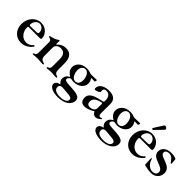

<svg xmlns="http://www.w3.org/2000/svg" viewBox="149 -1770 3067 3067"><g transform="rotate(45 1683.0 -236.0)"><path d="M232.6 11.4C289.4 11.4 338.8 -8.9 381.7 -45.8C404.8 -65 425.8 -89.1 425.8 -101.9C425.8 -107.6 421.2 -111.5 414.4 -111.5C404.8 -111.5 402.7 -104.4 389.9 -92.3C364.7 -66.8 327.4 -50.4 286.9 -50.4C189.6 -50.4 128.6 -141 128.6 -228C128.6 -249.3 131.4 -254.6 153.8 -254.6H393.1C413.7 -254.6 421.5 -260.7 421.5 -282.7C421.5 -344.5 360.1 -445.3 239.3 -445.3C114.3 -445.3 25.9 -336.3 25.9 -207.7C25.9 -79.2 110.4 11.4 232.6 11.4ZM130.7 -304C130.7 -353.7 169.7 -418.7 231.2 -418.7C285.2 -418.7 326.3 -369 326.3 -316.8C326.3 -291.2 316.8 -286.9 288.4 -285.5C237.6 -284.1 166.2 -282.3 164.8 -282.3C138.8 -282.3 130.7 -283.4 130.7 -304Z M503.2 7.5C516.7 7.5 550.1 0 594.8 0C641.3 0 680.8 7.5 716.6 7.5C724.1 7.5 733.7 5.7 733.7 -5C733.7 -12.4 729 -15.6 717 -18.5C667.6 -29.8 646.3 -51.5 646.3 -117.9V-292.6C646.3 -353 699.9 -379.6 748.2 -379.6C840.9 -379.6 856.5 -301.8 856.5 -232.6V-75.3C856.5 -49.4 850.1 -28.1 817.5 -18.1C806.5 -14.6 802.6 -10.3 802.6 -4.6C802.6 2.8 807.9 6.7 815.7 6.7C828.8 6.7 862.2 -0.7 906.2 -0.7C953.5 -0.7 984 6.7 1014.2 6.7C1021.7 6.7 1032.3 5 1032.3 -5.7C1032.3 -13.5 1027.7 -17 1015.6 -20.2C979.4 -29.8 958.5 -47.2 958.5 -112.2V-240.8C958.5 -334.5 937.9 -439.3 802.9 -439.3C701.3 -439.3 658.4 -367.2 652.7 -367.2C648.1 -367.2 646.7 -370.7 646.3 -384.2V-387.4L646.7 -387.8C646.7 -408.4 648.1 -429.3 648.1 -443.5C648.1 -450.6 644.9 -453.8 639.9 -453.8C636 -453.8 632.5 -452.4 627.8 -448.9C600.5 -428.3 560 -407.3 500.7 -396.3C486.2 -393.8 478.3 -391 478.3 -382.1C478.3 -375.4 483.3 -372.5 493.3 -370C537.3 -358.7 544.4 -346.9 544.7 -304.3L544.4 -304V-74.6C544.4 -49.4 538.4 -27.3 505.7 -17.4C494.7 -13.8 490.4 -9.9 490.4 -3.9C490.4 3.6 495.7 7.5 503.2 7.5ZM646.3 -388.5V-406.6Z M1263.5 209.9C1403.4 209.9 1506.4 143.1 1506.4 46.5C1506.4 3.9 1484.4 -22.4 1437.9 -35.5C1402.3 -48.3 1328.1 -52.6 1237.9 -57.5C1183.9 -60.4 1157 -70.3 1157 -95.5C1157 -126.4 1194.2 -150.2 1207 -149.5C1213.8 -149.5 1234.4 -141 1272 -141C1371.8 -141 1456.3 -203.5 1456.3 -291.9C1456.3 -321 1447.1 -351.6 1427.6 -377.8C1422.9 -384.2 1423.7 -386.4 1431.8 -386.4C1469.5 -385.7 1492.2 -384.6 1501.8 -384.6C1509.6 -384.6 1514.9 -409.1 1514.9 -419.4C1514.9 -425.1 1513.1 -426.8 1505.7 -426.8C1501.1 -426.8 1473 -425.8 1384.6 -423.3C1376.4 -423.7 1370.4 -424.7 1362.9 -427.9C1338.1 -438.9 1307.5 -445.3 1271.7 -445.3C1142.4 -445.3 1084.9 -361.9 1084.9 -292.6C1084.9 -233.7 1126.1 -187.1 1164.4 -167.6C1170.5 -164.8 1172.6 -161.9 1172.6 -160.2C1172.6 -157.3 1169 -154.8 1162.3 -151.3C1110.4 -125 1101.6 -80.3 1101.6 -52.2C1101.6 -29.8 1107.6 -2.8 1138.8 26.6C1141.7 29.5 1145.6 32.7 1145.6 35.5C1145.6 39.8 1132.8 38.4 1115.1 44.7C1089.8 54 1063.9 74.9 1063.9 110.4C1063.9 186.1 1180.4 209.9 1263.5 209.9ZM1144.9 98.7C1144.9 57.9 1172.9 44.7 1207.7 45.5C1245.4 46.9 1329.2 55.4 1358.7 58.2C1405.2 64.6 1425.8 75.3 1425.8 105.1C1425.8 155.2 1365.4 181.8 1282.7 181.8C1206.7 181.8 1144.9 159.4 1144.9 98.7ZM1180.4 -319.6C1180.4 -379.3 1214.8 -421.5 1260.7 -421.5C1326.3 -421.5 1360.8 -335.6 1360.8 -268.1C1360.8 -199.2 1324.6 -165.5 1281.6 -165.5C1208.5 -165.5 1180.4 -265.3 1180.4 -319.6Z M1667.6 14.2C1724.4 14.2 1794.4 -17.8 1829.9 -42.3C1832 -44 1834.5 -45.1 1836.6 -45.1C1839.8 -45.1 1841.6 -42.6 1843.4 -39.1C1855.1 -10.7 1881.7 11 1915.8 11C1950.3 11 2008.2 -25.9 2008.2 -46.5C2008.2 -50.1 2006.7 -53.6 2001.8 -53.6C1996.8 -53.6 1985.1 -42.6 1968.8 -42.6C1944.6 -42.6 1933.9 -61.8 1933.6 -109.4C1933.2 -199.9 1935.4 -230.8 1935 -306.1C1934.3 -392.8 1887.4 -445.3 1772.4 -445.3C1654.5 -445.3 1585.9 -389.9 1585.9 -322.1C1585.6 -301.1 1590.9 -295.1 1603 -295.1C1627.8 -295.1 1689.3 -314.3 1689.3 -341.6C1688.6 -350.9 1687.1 -361.5 1687.5 -370.4C1687.5 -394.2 1702.8 -413.4 1742.5 -413.4C1789.4 -413.4 1822.1 -384.9 1834.9 -340.2C1840.2 -323.2 1840.2 -296.9 1839.5 -278.1C1838.8 -261.7 1832.7 -255 1816.8 -251.4C1698.2 -225.9 1571 -201 1571 -88.4C1571 -18.5 1610.1 14.2 1667.6 14.2ZM1674 -106.9C1674 -177.6 1737.6 -208.5 1815.3 -225.9C1831.3 -229 1837 -224.4 1837.7 -208.1C1838.4 -175.1 1837.7 -142 1836.3 -110.1C1834.5 -61.1 1779.8 -38.4 1736.5 -38.4C1680.8 -38.4 1674 -77.8 1674 -106.9Z M2242.2 209.9C2382.1 209.9 2485.1 143.1 2485.1 46.5C2485.1 3.9 2463.1 -22.4 2416.5 -35.5C2381 -48.3 2306.8 -52.6 2216.6 -57.5C2162.6 -60.4 2135.7 -70.3 2135.7 -95.5C2135.7 -126.4 2172.9 -150.2 2185.7 -149.5C2192.5 -149.5 2213.1 -141 2250.7 -141C2350.5 -141 2435 -203.5 2435 -291.9C2435 -321 2425.8 -351.6 2406.2 -377.8C2401.6 -384.2 2402.3 -386.4 2410.5 -386.4C2448.2 -385.7 2470.9 -384.6 2480.5 -384.6C2488.3 -384.6 2493.6 -409.1 2493.6 -419.4C2493.6 -425.1 2491.8 -426.8 2484.4 -426.8C2479.8 -426.8 2451.7 -425.8 2363.3 -423.3C2355.1 -423.7 2349.1 -424.7 2341.6 -427.9C2316.8 -438.9 2286.2 -445.3 2250.4 -445.3C2121.1 -445.3 2063.6 -361.9 2063.6 -292.6C2063.6 -233.7 2104.8 -187.1 2143.1 -167.6C2149.1 -164.8 2151.3 -161.9 2151.3 -160.2C2151.3 -157.3 2147.7 -154.8 2141 -151.3C2089.1 -125 2080.3 -80.3 2080.3 -52.2C2080.3 -29.8 2086.3 -2.8 2117.5 26.6C2120.4 29.5 2124.3 32.7 2124.3 35.5C2124.3 39.8 2111.5 38.4 2093.8 44.7C2068.5 54 2042.6 74.9 2042.6 110.4C2042.6 186.1 2159.1 209.9 2242.2 209.9ZM2123.6 98.7C2123.6 57.9 2151.6 44.7 2186.4 45.5C2224.1 46.9 2307.9 55.4 2337.4 58.2C2383.9 64.6 2404.5 75.3 2404.5 105.1C2404.5 155.2 2344.1 181.8 2261.4 181.8C2185.4 181.8 2123.6 159.4 2123.6 98.7ZM2159.1 -319.6C2159.1 -379.3 2193.5 -421.5 2239.3 -421.5C2305 -421.5 2339.5 -335.6 2339.5 -268.1C2339.5 -199.2 2303.3 -165.5 2260.3 -165.5C2187.1 -165.5 2159.1 -265.3 2159.1 -319.6Z M2743.6 11.4C2800.4 11.4 2849.8 -8.9 2892.8 -45.8C2915.8 -65 2936.8 -89.1 2936.8 -101.9C2936.8 -107.6 2932.2 -111.5 2925.4 -111.5C2915.8 -111.5 2913.7 -104.4 2900.9 -92.3C2875.7 -66.8 2838.4 -50.4 2797.9 -50.4C2700.6 -50.4 2639.6 -141 2639.6 -228C2639.6 -249.3 2642.4 -254.6 2664.8 -254.6H2904.1C2924.7 -254.6 2932.5 -260.7 2932.5 -282.7C2932.5 -344.5 2871.1 -445.3 2750.4 -445.3C2625.4 -445.3 2536.9 -336.3 2536.9 -207.7C2536.9 -79.2 2621.4 11.4 2743.6 11.4ZM2641.7 -304C2641.7 -353.7 2680.8 -418.7 2742.2 -418.7C2796.2 -418.7 2837.4 -369 2837.4 -316.8C2837.4 -291.2 2827.8 -286.9 2799.4 -285.5C2748.6 -284.1 2677.2 -282.3 2675.8 -282.3C2649.9 -282.3 2641.7 -283.4 2641.7 -304ZM2684.3 -508.9C2684.3 -504.3 2688.2 -494.3 2700.3 -494.3C2705.3 -494.3 2710.2 -496.1 2714.8 -500.7L2840.6 -631.7C2844.8 -636.4 2846.9 -641.7 2846.9 -647C2846.9 -664.1 2824.2 -682.2 2805 -682.2C2796.9 -682.2 2788.7 -679.7 2784.1 -671.9L2688.2 -520.6C2685 -515.3 2684.3 -512.4 2684.3 -508.9Z M3270.2 -432.2C3240.1 -441.4 3213.1 -445.3 3184.7 -445.3C3084.5 -445.3 3008.5 -398.8 3008.5 -313.2C3008.5 -161.2 3254.3 -203.5 3254.3 -85.9C3254.3 -38.4 3216.6 -17.8 3173.3 -17.8C3089.8 -17.8 3038.7 -94.8 3025.9 -148.8C3024.1 -155.5 3022 -161.9 3015.6 -161.9C3007.8 -161.9 3007.1 -153.1 3007.1 -148.1C3007.1 -137.4 3009.6 -71 3011.4 -25.9C3012.1 -14.2 3016 -11.7 3023.8 -9.2C3065 3.9 3131 14.2 3169 14.2C3263.8 14.2 3328.1 -50.4 3328.1 -136.4C3328.1 -303.6 3082.4 -266.3 3082.4 -361.2C3082.4 -398.1 3119 -415.8 3159.1 -415.8C3203.8 -415.8 3229 -393.5 3258.5 -355.1C3279.1 -327.8 3283.4 -317.5 3291.9 -317.5C3295.1 -317.5 3300.8 -318.9 3300.8 -327.1C3300.8 -333.1 3297.2 -369.3 3293.7 -411.9C3293 -423.7 3283.7 -427.9 3270.2 -432.2Z"/></g></svg>

Font: Margiela Serif Medium
Style: Regular
Weight: 500
Designer: Andreas Faust, Stefan Endress
Version: Version 1.002;FEAKit 1.0